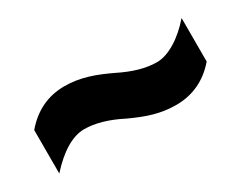

<svg xmlns="http://www.w3.org/2000/svg" viewBox="-37 -570 548 436"><g transform="rotate(-30 236.5 -352.5)"><path d="M222 -301C263 -282 296 -271 336 -271C379 -271 416 -288 445 -322V-436C414 -400 377 -377 347 -377C318 -377 287 -386 251 -404C213 -422 178 -435 137 -435C93 -435 57 -417 28 -383V-269C62 -307 96 -328 127 -328C155 -328 187 -319 222 -301Z"/></g></svg>

Font: Noto Sans Lao Looped ExtraCondensed
Style: Bold
Weight: 700
Width: 2
Designer: Mark Frömberg, Ben Mitchell
Foundry: The Fontpad Ltd
Version: Version 1.002